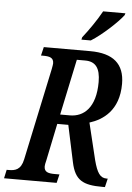

<svg xmlns="http://www.w3.org/2000/svg" viewBox="-79 -976 704 1022"><g transform="rotate(5 273.0 -465.5)"><path d="M328 -771H378C435 -806 518 -883 546 -921L549 -931H430C404 -883 362 -823 331 -784ZM-18 0H263L274 -46H249C215 -46 192 -51 192 -82C192 -89 194 -99 198 -115L239 -313H298L340 -116C360 -22 404 0 506 0H521L532 -46H525C491 -46 474 -73 457 -137L409 -335C479 -357 564 -412 564 -555C564 -662 503 -714 380 -714H132L121 -668H132C166 -668 189 -663 189 -632C189 -626 187 -617 184 -600L80 -110C68 -52 36 -46 3 -46H-8ZM250 -364 313 -662H358C412 -662 439 -630 439 -554C439 -417 376 -364 302 -364Z"/></g></svg>

Font: Noto Serif Condensed Semi
Style: Italic
Weight: 600
Width: 3
Italic angle: -12°
Designer: Monotype Design Team
Foundry: Monotype Imaging Inc.
Version: Version 1.901